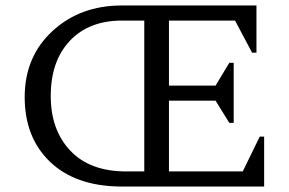

<svg xmlns="http://www.w3.org/2000/svg" viewBox="-20 -680 1053 700"><path d="M417 0Q254 -2 162 -90.5Q70 -179 70 -326Q70 -473 171 -566.5Q272 -660 424 -660H915V-488H899L837 -605H596V-368H766L816 -451H832V-232H816L766 -313H596V-55H865L927 -182H943V0ZM440 -55H506V-605H425Q304 -605 234.5 -531Q165 -457 165 -330Q165 -206 236.5 -130.5Q308 -55 440 -55Z"/></svg>

Font: Spectral
Style: Regular
Weight: 400
Designer: Jean-Baptiste Levee
Foundry: Production Type
Version: Version 1.002